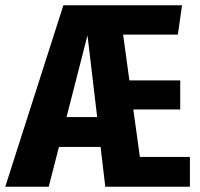

<svg xmlns="http://www.w3.org/2000/svg" viewBox="-40 -713 763 733"><path d="M494 -114H685V0H362L344 -152H185L146 0H-20L202 -693H655L639 -581H430L454 -406H648V-295H469ZM214 -266H331L294 -578Z"/></svg>

Font: Fira Sans Extra Condensed
Style: Bold
Weight: 700
Width: 1
Designer: Carrois Corporate & Edenspiekermann AG
Foundry: Carrois Corporate GbR & Edenspiekermann AG
Version: Version 4.203